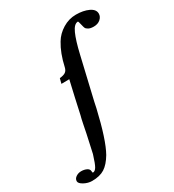

<svg xmlns="http://www.w3.org/2000/svg" viewBox="-310 -836 1088 1201"><g transform="rotate(-30 234.0 -235.0)"><path d="M-33.2 153.8Q-10.3 153.8 6.8 162.4Q23.9 170.9 23.9 188Q23.9 197.8 27.8 198.2Q42 198.2 54 179.2Q65.9 160.2 85 98.1Q86.9 91.3 113.8 -33.2Q115.7 -43 124.8 -88.4Q133.8 -133.8 139.2 -151.9Q147 -189.9 164.6 -267.1Q182.1 -344.2 190.9 -381.8Q170.9 -380.9 133.8 -380.9L143.1 -417Q171.9 -419.9 185.5 -429.4Q199.2 -439 204.1 -460.9Q224.1 -551.8 262.2 -613.8Q287.1 -655.8 332 -683.3Q377 -710.9 428.2 -710.9Q481.4 -710.9 518.8 -693.4Q556.2 -675.8 556.2 -645Q556.2 -623 537.6 -606.4Q519 -589.8 488.8 -589.8Q464.8 -589.8 451.4 -597.4Q438 -605 434.6 -612.5Q431.2 -620.1 428.2 -633.8Q420.4 -667 418 -667Q390.1 -667 368.7 -619.4Q347.2 -571.8 326.2 -481L255.9 -181.2L247.1 -139.2Q200.2 63 153.8 145Q123 196.8 88.1 219Q53.2 241.2 -2.9 241.2Q-31.7 241.2 -59.8 226.1Q-87.9 210.9 -87.9 194.8Q-87.9 176.8 -71 165.3Q-54.2 153.8 -33.2 153.8Z"/></g></svg>

Font: Linux Libertine
Style: Semibold Italic
Weight: 600
Italic angle: -11.5°
Designer: Philipp H. Poll
Foundry: Philipp H. Poll
Version: Version 5.1.2 ; ttfautohint (v0.9)